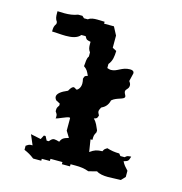

<svg xmlns="http://www.w3.org/2000/svg" viewBox="-102 -778 824 868"><g transform="rotate(15 310.0 -344.0)"><path d="M239 -355C235 -355 230 -362 224 -362C219 -362 212 -357 203 -340C172 -327 156 -314 156 -300C156 -295 158 -290 163 -284L182 -274V-265C173 -251 173 -253 173 -236C182 -222 182 -225 182 -208C181 -207 181 -206 181 -206C181 -205 181 -205 182 -205C190 -205 228 -225 240 -225C242 -225 244 -224 244 -222V-164L262 -135C240 -128 232 -126 224 -107C213 -110 206 -112 200 -112C192 -112 187 -108 178 -97H168L158 -116H150L140 -97L92 -107L112 -60C95 -60 96 -59 82 -50V-31C101 -23 113 -16 130 -3H168V-12H206V-22H262V-12H300V-22H324C345 -22 365 -20 386 -12L424 -22C437 -13 457 -10 478 -10C499 -10 521 -12 538 -12L556 -31V-60C543 -74 536 -81 528 -97C550 -104 549 -104 556 -126C540 -125 537 -125 528 -116H508L500 -126C479 -126 461 -129 442 -135C427 -125 430 -127 424 -116C398 -115 388 -112 367 -97L358 -154H367C367 -172 367 -176 376 -192V-201C367 -220 364 -233 348 -249C363 -254 362 -253 367 -268C362 -277 360 -281 360 -286C360 -291 362 -295 367 -305C384 -313 397 -325 402 -348C424 -368 460 -366 460 -381C460 -387 452 -395 452 -403C452 -416 467 -417 467 -435C467 -441 465 -446 459 -454L468 -492C468 -502 461 -506 449 -506C411 -506 395 -481 366 -481C358 -481 353 -484 348 -485V-504C364 -523 366 -544 367 -570L348 -580V-637L328 -675H282V-684C271 -684 259 -685 248 -685C232 -685 217 -684 206 -675H188L178 -684H158C138 -676 117 -674 96 -674C85 -674 75 -675 64 -675V-665C64 -650 65 -639 74 -627V-618C65 -605 64 -599 64 -580C83 -580 105 -577 128 -577C155 -577 182 -581 196 -599H216C225 -583 225 -584 244 -580V-570C244 -555 245 -545 254 -533V-514C244 -500 247 -485 244 -466C261 -454 263 -447 272 -428C257 -423 259 -425 254 -410C256 -402 257 -395 257 -388C257 -366 243 -355 239 -355Z"/></g></svg>

Font: GNUTypewriter
Style: Standard
Weight: 400
Version: Version 001.000